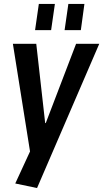

<svg xmlns="http://www.w3.org/2000/svg" viewBox="-20 -761 521 969"><path d="M57 165 152 -41 135 25 45 -540H163L208 -140H211L364 -540H481L167 188ZM257 -741 238 -609H157L176 -741ZM406 -741 388 -609H306L325 -741Z"/></svg>

Font: Pathway Extreme Condensed SemiBold
Style: Italic
Weight: 600
Width: 3
Italic angle: -8°
Version: Version 1.001;gftools[0.9.26]